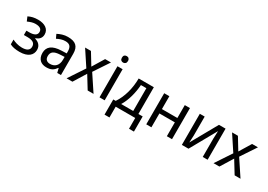

<svg xmlns="http://www.w3.org/2000/svg" viewBox="11 -1708 4001 2866"><g transform="rotate(30 2012.0 -275.5)"><path d="M180.2 -315.9Q210 -315.9 234.4 -320.3Q258.8 -324.7 276.4 -334.2Q293.9 -343.8 303.5 -359.4Q313 -375 313 -397Q313 -434.6 284.9 -453.4Q256.8 -472.2 204.1 -472.2Q169.4 -472.2 137.9 -462.9Q106.4 -453.6 69.8 -437L39.1 -508.8Q58.6 -518.6 77.4 -525.4Q96.2 -532.2 116.2 -536.9Q136.2 -541.5 158.2 -543.7Q180.2 -545.9 206.1 -545.9Q248 -545.9 283.2 -536.6Q318.4 -527.3 344 -509.3Q369.6 -491.2 383.8 -464.6Q397.9 -438 397.9 -403.8Q397.9 -379.4 391.1 -360.6Q384.3 -341.8 371.8 -327.4Q359.4 -313 342.3 -303Q325.2 -293 304.2 -286.1V-280.8Q325.7 -273.9 345.7 -263.2Q365.7 -252.4 381.1 -236.3Q396.5 -220.2 405.8 -198.2Q415 -176.3 415 -146Q415 -113.3 402.1 -84.7Q389.2 -56.2 362.8 -35.2Q336.4 -14.2 295.9 -2.2Q255.4 9.8 200.2 9.8Q147 9.8 104.2 1.2Q61.5 -7.3 33.2 -23.9V-105Q48.3 -97.2 66.9 -89.6Q85.4 -82 106.7 -76.2Q127.9 -70.3 151.6 -66.7Q175.3 -63 200.2 -63Q227.1 -63 250.5 -67.4Q273.9 -71.8 291 -82Q308.1 -92.3 318.1 -109.1Q328.1 -126 328.1 -150.9Q328.1 -196.8 295.7 -219Q263.2 -241.2 195.8 -241.2H132.8V-315.9Z M847.2 0 829.1 -74.2H825.2Q809.1 -52.2 793 -36.4Q776.9 -20.5 757.8 -10.3Q738.8 0 715.3 4.9Q691.9 9.8 661.1 9.8Q627.4 9.8 599.1 0.2Q570.8 -9.3 550 -29.1Q529.3 -48.8 517.6 -78.9Q505.9 -108.9 505.9 -149.9Q505.9 -230 562.3 -272.9Q618.7 -315.9 733.9 -319.8L823.7 -323.2V-356.9Q823.7 -389.6 816.7 -411.6Q809.6 -433.6 796.1 -447Q782.7 -460.4 762.9 -466.3Q743.2 -472.2 717.8 -472.2Q677.2 -472.2 642.3 -460.4Q607.4 -448.7 575.2 -432.1L543.9 -499Q580.1 -518.6 624.5 -532.2Q668.9 -545.9 717.8 -545.9Q767.6 -545.9 804 -535.9Q840.3 -525.9 864 -504.2Q887.7 -482.4 899.4 -448.7Q911.1 -415 911.1 -367.2V0ZM684.1 -62Q713.9 -62 739.3 -71.3Q764.6 -80.6 783.2 -99.4Q801.8 -118.2 812.3 -146.7Q822.8 -175.3 822.8 -213.9V-262.2L752.9 -258.8Q709 -256.8 679.2 -249Q649.4 -241.2 631.6 -227.3Q613.8 -213.4 606 -193.6Q598.1 -173.8 598.1 -148.9Q598.1 -104 621.8 -83Q645.5 -62 684.1 -62Z M1189.9 -274.9 1017.6 -536.1H1118.7L1240.7 -335.9L1362.8 -536.1H1463.9L1290.5 -274.9L1472.7 0H1371.6L1240.7 -212.9L1108.9 0H1007.8Z M1664.6 0H1575.7V-536.1H1664.6ZM1568.8 -681.2Q1568.8 -710.4 1583.7 -723.6Q1598.6 -736.8 1620.6 -736.8Q1631.3 -736.8 1640.9 -733.6Q1650.4 -730.5 1657.5 -723.6Q1664.6 -716.8 1668.7 -706.3Q1672.9 -695.8 1672.9 -681.2Q1672.9 -652.8 1657.5 -638.9Q1642.1 -625 1620.6 -625Q1598.6 -625 1583.7 -638.7Q1568.8 -652.3 1568.8 -681.2Z M2276.4 186H2191.4V0H1854.5V186H1769.5V-75.2H1811.5Q1843.3 -121.6 1867.4 -176Q1891.6 -230.5 1908 -289.8Q1924.3 -349.1 1932.6 -411.6Q1940.9 -474.1 1941.4 -536.1H2202.6V-75.2H2276.4ZM2113.3 -75.2V-467.8H2019.5Q2016.1 -417.5 2007.3 -365Q1998.5 -312.5 1984.4 -261.5Q1970.2 -210.4 1950.4 -163.1Q1930.7 -115.7 1905.3 -75.2Z M2470.2 -536.1V-314H2736.3V-536.1H2825.2V0H2736.3V-238.8H2470.2V0H2381.3V-536.1Z M3079.1 -536.1V-210L3073.2 -86.9L3325.2 -536.1H3439V0H3355V-315.9L3360.4 -448.2L3109.4 0H2995.1V-536.1Z M3723.1 -274.9 3550.8 -536.1H3651.9L3773.9 -335.9L3896 -536.1H3997.1L3823.7 -274.9L4005.9 0H3904.8L3773.9 -212.9L3642.1 0H3541Z"/></g></svg>

Font: Genotype
Style: Regular
Weight: 400
Foundry: Ascender Corporation
Version: Version 1.00